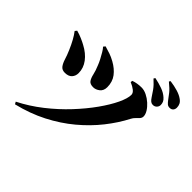

<svg xmlns="http://www.w3.org/2000/svg" viewBox="-215 -1109 1429 1429"><g transform="rotate(45 500.0 -394.5)"><path d="M800 -679Q787 -700 767 -728Q747 -756 710 -789L718 -801Q762 -792 799.5 -778.5Q837 -765 862 -742Q877 -729 882.5 -715.5Q888 -702 888 -688Q888 -671 876 -658.5Q864 -646 845 -646Q832 -646 821.5 -654Q811 -662 800 -679ZM898 -756Q886 -773 867.5 -796.5Q849 -820 807 -854L814 -865Q859 -859 895 -848Q931 -837 953 -821Q972 -808 979.5 -792.5Q987 -777 987 -759Q987 -741 977 -730Q967 -719 949 -719Q933 -719 922.5 -728Q912 -737 898 -756ZM277 -691 289 -706Q321 -697 347 -688Q373 -679 402 -663Q453 -635 483 -595.5Q513 -556 513 -500Q513 -463 489 -444Q465 -425 438 -425Q405 -425 392 -443.5Q379 -462 372 -494Q365 -526 348 -566Q341 -585 328 -610Q315 -635 301.5 -657.5Q288 -680 277 -691ZM45 -624 57 -639Q87 -631 115.5 -618.5Q144 -606 162 -596Q221 -565 254.5 -520.5Q288 -476 288 -423Q288 -393 269.5 -372.5Q251 -352 213 -352Q183 -352 168 -372Q153 -392 143 -424.5Q133 -457 117 -494Q99 -536 81 -568.5Q63 -601 45 -624ZM117 76 107 58Q202 10 288 -57.5Q374 -125 445.5 -201.5Q517 -278 569.5 -352Q622 -426 651 -487.5Q680 -549 680 -586Q680 -605 660 -621Q640 -637 609 -650L611 -665Q630 -672 651.5 -675.5Q673 -679 695 -679Q722 -679 750.5 -665Q779 -651 803.5 -629Q828 -607 843 -582.5Q858 -558 858 -537Q858 -522 847.5 -510Q837 -498 824 -486Q811 -474 803 -458Q758 -371 693 -289Q628 -207 542.5 -135.5Q457 -64 351 -9.5Q245 45 117 76Z"/></g></svg>

Font: Early Summer Mincho Heavy
Style: Regular
Weight: 900
Designer: GuiWonder
Version: Version 1.002